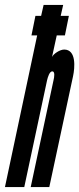

<svg xmlns="http://www.w3.org/2000/svg" viewBox="-44 -755 320 775"><path d="M146 -431C149 -444 156 -467 167 -467C179 -467 175 -443 172 -431L80 0H155L251 -448C258 -481 265 -555 215 -555C198 -555 172 -538 166 -525L185 -612H218L234 -691H201L211 -735H132L122 -691H99L83 -612H106L-24 0H54Z"/></svg>

Font: League Gothic Condensed Italic
Style: Regular
Weight: 400
Width: 3
Designer: Tyler Finck
Foundry: The League of Moveable Type
Version: Version 1.001;PS 001.001;hotconv 1.0.56;makeotf.lib2.0.21325